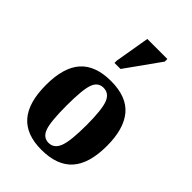

<svg xmlns="http://www.w3.org/2000/svg" viewBox="-221 -838 943 943"><g transform="rotate(45 250.0 -366.5)"><path d="M461.9 -231.9Q461.9 -108.4 408.9 -49.3Q356 9.8 247.1 9.8Q141.6 9.8 89.8 -50Q38.1 -109.9 38.1 -231.9Q38.1 -353.5 90.6 -412.4Q143.1 -471.2 251 -471.2Q359.9 -471.2 410.9 -410.4Q461.9 -349.6 461.9 -231.9ZM318.8 -231.9Q318.8 -339.4 303 -380.6Q287.1 -421.9 248 -421.9Q210.4 -421.9 195.8 -382.3Q181.2 -342.8 181.2 -231.9Q181.2 -119.1 196 -79.1Q210.9 -39.1 248 -39.1Q286.6 -39.1 302.7 -81.3Q318.8 -123.5 318.8 -231.9ZM199.7 -545.9V-562L230.5 -743.2H369.6V-725.1L241.7 -545.9Z"/></g></svg>

Font: Liberation Serif
Style: Bold
Weight: 700
Designer: Steve Matteson
Foundry: Ascender Corporation
Version: Version 2.1.5